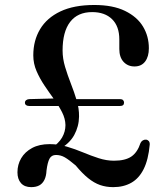

<svg xmlns="http://www.w3.org/2000/svg" viewBox="-20 -738 674 770"><path d="M214 -137 185 -143.5Q215 -162.5 228.8 -186.2Q242.5 -210 242.5 -236.5Q242 -262 229 -287.8Q216 -313.5 196.8 -340Q177.5 -366.5 158.5 -394.8Q139.5 -423 126.5 -453Q113.5 -483 113.5 -516Q113.5 -575.5 140.8 -621Q168 -666.5 222.2 -692.2Q276.5 -718 358 -718Q433 -718 481.5 -694.2Q530 -670.5 553.5 -631.5Q577 -592.5 577 -544.5Q577 -511 562 -491.2Q547 -471.5 519.5 -471.5Q492.5 -471.5 475.5 -490Q458.5 -508.5 458.5 -541.5V-580Q458.5 -632.5 429.5 -661Q400.5 -689.5 349.5 -689.5Q291.5 -689.5 261.2 -650Q231 -610.5 231 -535.5Q231 -503 241 -469.8Q251 -436.5 264.2 -402.8Q277.5 -369 287.5 -335.8Q297.5 -302.5 297 -270.5Q296.5 -231 277.5 -196.2Q258.5 -161.5 214 -137ZM50 -47Q50 -78 65 -103.5Q80 -129 108.8 -144.5Q137.5 -160 179 -160Q214.5 -160 248 -150Q281.5 -140 313.2 -126.8Q345 -113.5 376 -103.5Q407 -93.5 437 -93.5Q482 -93.5 506.5 -110Q531 -126.5 543.5 -164.5Q546.5 -171 552.5 -174.8Q558.5 -178.5 565.5 -178Q572 -177.5 576.5 -172.5Q581 -167.5 580.5 -158Q575 -97.5 556.2 -60Q537.5 -22.5 506.5 -5Q475.5 12.5 434 12.5Q405.5 12.5 381.2 4Q357 -4.5 333.2 -23.8Q309.5 -43 283.5 -74.5Q257 -97 240.2 -106.8Q223.5 -116.5 204.5 -116.5Q186.5 -116.5 178.5 -101.5Q170.5 -86.5 166.5 -54Q165.5 -31.5 158 -16.5Q150.5 -1.5 137.5 5.5Q124.5 12.5 105 12.5Q78.5 12.5 64.2 -3.5Q50 -19.5 50 -47ZM80 -326Q80 -332.5 84.8 -336.2Q89.5 -340 97 -340.5L214.5 -343.5L238 -313H97Q89 -313 84.5 -316.5Q80 -320 80 -326ZM265.5 -313 260.5 -340.5H461.5Q469.5 -340.5 473.5 -336.5Q477.5 -332.5 477.5 -326.5Q477.5 -313 461.5 -313Z"/></svg>

Font: Fraunces 10pt
Style: Regular
Weight: 400
Version: Version 1.000;[b76b70a41]